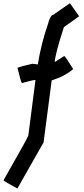

<svg xmlns="http://www.w3.org/2000/svg" viewBox="-20 -874 483 1106"><path d="M381.3 -854.5H383.3L436 -780.3L348.1 -717.8Q296.9 -559.6 295.4 -516.6L350.1 -551.8Q357.9 -546.4 400.9 -477.5V-475.6Q352.1 -433.6 277.8 -411.1L231 -53.7L80.1 211.9Q6.3 171.9 0 165Q143.1 -85.9 143.1 -92.8L184.1 -411.1L182.1 -413.1H180.2Q169.9 -413.1 106 -395.5Q100.1 -401.9 80.6 -483.4Q106 -493.2 166.5 -506.8L197.8 -502.9Q217.3 -623 254.4 -729.5Q270 -788.1 285.6 -788.1Z"/></svg>

Font: ww_drahtTSB
Style: Regular
Weight: 400
Designer: Dr. Wolfgang Wiebecke
Version: Version 1.06 May 21, 2010, initial release